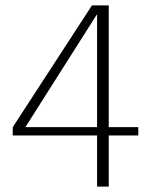

<svg xmlns="http://www.w3.org/2000/svg" viewBox="-20 -695 584 715"><path d="M341.5 0H385V-190.5H495V-221.5H385V-675H322.5L27.5 -221.5V-190.5H341.5ZM74.5 -221.5 340 -640H341.5V-221.5Z"/></svg>

Font: Anybody SemiExpanded ExtraLight
Style: Regular
Weight: 250
Width: 6
Version: Version 1.113;gftools[0.9.25]